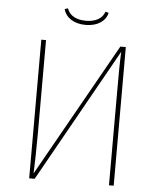

<svg xmlns="http://www.w3.org/2000/svg" viewBox="-60 -963 834 1014"><g transform="rotate(5 357.0 -456.0)"><path d="M359 -833C422 -833 465 -863 475 -907L458 -912C445 -874 409 -855 359 -855C308 -855 272 -874 259 -912L242 -907C253 -863 296 -833 359 -833ZM581 -735H552L154 -28C156 -78 158 -166 158 -237V-735H133V0H162L559 -708C556 -649 556 -573 556 -492V0H581Z"/></g></svg>

Font: Glow Sans SC Normal Thin
Style: Regular
Weight: 100
Designer: Ryoko NISHIZUKA (kana, bopomofo & ideographs); Paul D. Hunt (Latin, Greek & Cyrillic); Sandoll Communications, Soo-young
Version: Version 0.93